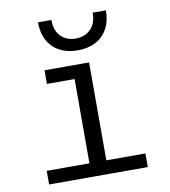

<svg xmlns="http://www.w3.org/2000/svg" viewBox="-86 -856 822 929"><g transform="rotate(-10 325.0 -391.0)"><path d="M290 0V-548H373V0ZM80 0V-67H565V0ZM154 -481V-548H332V-481ZM330 -615Q279 -615 241.5 -635Q204 -655 183.5 -692.5Q163 -730 163 -782H229Q229 -730 257 -701.5Q285 -673 330 -673Q375 -673 403.5 -701.5Q432 -730 432 -782H497Q497 -730 476.5 -692.5Q456 -655 418.5 -635Q381 -615 330 -615Z"/></g></svg>

Font: Azeret Mono Thin Light
Style: Regular
Weight: 300
Version: Version 1.002